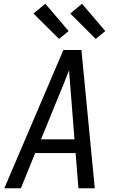

<svg xmlns="http://www.w3.org/2000/svg" viewBox="-20 -1001 640 1021"><path d="M3 0 317 -735H413L484 0H397L382 -187H167L91 0ZM198 -260H376L358 -490Q355 -524 352.5 -558Q350 -592 347 -627Q334 -592 320 -558Q306 -524 292 -490ZM489 -794 354 -929 416 -981 540 -836ZM294 -794 158 -929 221 -981 345 -836Z"/></svg>

Font: Iosevka SS04 Extended Oblique
Style: Regular
Weight: 400
Width: 7
Italic angle: -9°
Monospace: yes
Designer: Belleve Invis
Foundry: Belleve Invis
Version: Version 19.0.0; ttfautohint (v1.8.4)